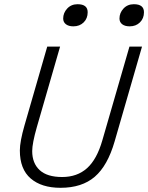

<svg xmlns="http://www.w3.org/2000/svg" viewBox="-20 -876 703 911"><path d="M328.1 -751Q305.7 -751 292.7 -761Q279.8 -771 279.8 -788.1Q279.8 -814.9 298.8 -835.4Q317.9 -856 348.1 -856Q396 -856 396 -817.9Q396 -788.6 377 -769.8Q357.9 -751 328.1 -751ZM595.2 -751Q572.8 -751 559.8 -761Q546.9 -771 546.9 -788.1Q546.9 -814.9 565.9 -835.4Q585 -856 615.2 -856Q663.1 -856 663.1 -817.9Q663.1 -788.6 644 -769.8Q625 -751 595.2 -751ZM465.8 -210.9 594.2 -654.8H653.8L523.9 -205.1Q490.7 -89.8 429.7 -37.4Q368.7 15.1 267.1 15.1Q177.2 15.1 125.7 -29.1Q74.2 -73.2 74.2 -162.1Q74.2 -204.1 96.2 -280.8L204.1 -654.8H265.1L154.8 -272.9Q132.8 -195.8 132.8 -159.2Q132.8 -101.6 168.2 -68.8Q203.6 -36.1 274.9 -36.1Q346.2 -36.1 393.1 -78.1Q439.9 -120.1 465.8 -210.9Z"/></svg>

Font: IntelOne Mono Light
Style: Italic
Weight: 300
Italic angle: -16°
Designer: Fred Shallcrass
Foundry: Frere-Jones Type LLC
Version: Version 1.200;hotconv 1.1.0;makeotfexe 2.6.0;FJTRelease1.2